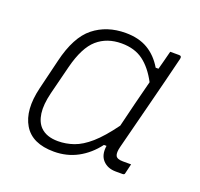

<svg xmlns="http://www.w3.org/2000/svg" viewBox="-101 -648 802 770"><g transform="rotate(20 300.0 -263.0)"><path d="M311 -536Q367 -536 406 -513Q445 -490 471 -446H483Q488 -463 492.5 -481.5Q497 -500 504 -526H542Q554 -526 551 -513Q526 -411 499 -306Q472 -201 446 -99Q439 -72 445 -60Q451 -48 476 -48H511Q509 -39 506 -27Q503 -15 501 -6Q500 0 492 0H463Q428 0 407.5 -22Q387 -44 393 -84H382Q348 -39 302.5 -14.5Q257 10 202 10Q109 10 73.5 -49.5Q38 -109 62 -209L93 -337Q119 -447 175 -491.5Q231 -536 311 -536ZM128 -61Q154 -35 203 -35Q237 -35 270 -46.5Q303 -58 338.5 -89Q374 -120 417 -179Q429 -230 442 -281Q455 -332 468 -383Q440 -436 403 -463.5Q366 -491 310 -491Q248 -491 206.5 -455Q165 -419 142 -329L111 -206Q98 -153 103 -117Q108 -81 128 -61Z"/></g></svg>

Font: Recursive Sn Lnr St Lt
Style: Italic
Weight: 300
Italic angle: -15°
Version: Version 1.079;hotconv 1.0.112;makeotfexe 2.5.65598; ttfautoh